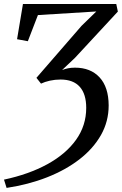

<svg xmlns="http://www.w3.org/2000/svg" viewBox="-22 -763 610 962"><path d="M11 178.5 -2 137Q122.5 110.5 215.2 59.8Q308 9 359 -62.5Q410 -134 410 -222.5Q410 -292 377.5 -328.2Q345 -364.5 281.5 -364.5Q253.5 -364.5 227.8 -358.8Q202 -353 183.5 -344L160.5 -373L386.5 -633.5L460.5 -705.5L168 -687.5L117.5 -556.5L63.5 -566.5L93 -743H560.5L568.5 -705L353.5 -473L289 -412Q303 -417.5 318.8 -420.8Q334.5 -424 353.5 -424Q432 -424 477 -375.2Q522 -326.5 522.5 -235Q522.5 -154.5 483.8 -86.2Q445 -18 375.8 35.5Q306.5 89 213.5 125.5Q120.5 162 11 178.5Z"/></svg>

Font: Merriweather 48pt
Style: Italic
Weight: 400
Italic angle: -7.8°
Version: Version 2.101